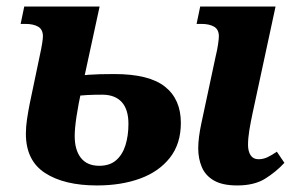

<svg xmlns="http://www.w3.org/2000/svg" viewBox="-20 -556 900 586"><path d="M704 10Q659 10 633 -5Q607 -20 596 -46Q585 -72 585 -103Q585 -120 587.5 -139Q590 -158 594 -177L638 -383Q643 -403 645.5 -420.5Q648 -438 648 -445Q648 -466 633.5 -474.5Q619 -483 595 -483H580L591 -536H821L751 -211Q745 -183 741 -158.5Q737 -134 737 -114Q737 -94 745 -82Q753 -70 769 -70Q783 -70 796 -76Q809 -82 825 -93L848 -59Q822 -31 789 -10.5Q756 10 704 10ZM276 10Q176 10 117.5 -28Q59 -66 59 -148Q59 -169 62.5 -192.5Q66 -216 71 -241L102 -389Q106 -407 108.5 -422.5Q111 -438 111 -445Q111 -466 96.5 -474.5Q82 -483 58 -483H43L54 -536H284L230 -287L207 -324Q257 -329 285.5 -329.5Q314 -330 329 -330Q435 -330 483.5 -291.5Q532 -253 532 -181Q532 -117 498.5 -74.5Q465 -32 407.5 -11Q350 10 276 10ZM283 -50Q315 -50 334.5 -67Q354 -84 363 -113Q372 -142 372 -178Q372 -222 351.5 -244.5Q331 -267 292 -267Q267 -267 247 -266Q227 -265 194 -261L229 -283Q219 -237 213.5 -200.5Q208 -164 208 -141Q208 -98 227 -74Q246 -50 283 -50Z"/></svg>

Font: Noto Serif
Style: Italic
Weight: 400
Italic angle: -12°
Designer: Monotype Design Team
Foundry: Monotype Imaging Inc.
Version: Version 2.013